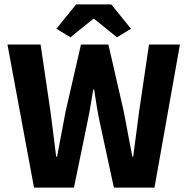

<svg xmlns="http://www.w3.org/2000/svg" viewBox="-20 -855 853 875"><path d="M135 0 14 -652H165L210 -347Q214 -314 223 -245.5Q232 -177 236 -141H240Q266 -279 279 -347L349 -652H474L544 -347Q557 -281 583 -141H587Q602 -258 614 -347L659 -652H800L684 0H499L435 -296Q423 -350 409 -447H405Q386 -330 378 -296L317 0ZM237 -724 327 -835H487L577 -724L513 -685L409 -769H405L301 -685Z"/></svg>

Font: Toshiba Sans
Style: Bold
Weight: 700
Designer: Paul D. Hunt
Foundry: Toshiba Corporation
Version: Version 2.020;PS 2.0;hotconv 1.0.86;makeotf.lib2.5.63406